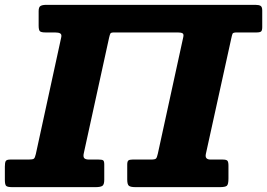

<svg xmlns="http://www.w3.org/2000/svg" viewBox="-52 -770 1099 790"><path d="M702 -617Q705 -629.5 699 -633Q693 -636.5 680 -636.5H418Q405 -636.5 402.5 -632.5Q400 -628.5 397 -615.5L293 -140.5Q289.5 -126 294.2 -119.8Q299 -113.5 314.5 -113.5H353.5Q367 -113.5 372 -110.5Q377 -107.5 377 -93.5V-30.5Q377 -10 368.8 -5Q360.5 0 341 0H-1Q-20.5 0 -26.2 -4.8Q-32 -9.5 -32 -30V-84.5Q-32 -100.5 -28.5 -107Q-25 -113.5 -9.5 -113.5H66Q82.5 -113.5 87.2 -117Q92 -120.5 95.5 -136.5L199.5 -614.5Q203 -628 196.2 -632.2Q189.5 -636.5 174.5 -636.5H135.5Q118 -636.5 112.5 -641.2Q107 -646 107 -664.5V-724.5Q107 -741 114.8 -745.5Q122.5 -750 138 -750H999.5Q1013 -750 1020 -746Q1027 -742 1027 -727V-658.5Q1027 -645 1022.5 -640.8Q1018 -636.5 1003.5 -636.5H922Q907 -636.5 904.8 -631.2Q902.5 -626 899.5 -611.5L795 -136.5Q790 -113.5 814.5 -113.5H864Q879 -113.5 883.5 -108.8Q888 -104 888 -88.5V-35.5Q888 -11.5 881.5 -5.8Q875 0 852 0H506Q486 0 478.8 -5.2Q471.5 -10.5 471.5 -31.5V-92.5Q471.5 -105.5 476 -109.5Q480.5 -113.5 493 -113.5H569.5Q586 -113.5 590 -117.8Q594 -122 597.5 -138Z"/></svg>

Font: Besley* Heavy
Style: Italic
Weight: 800
Italic angle: -13°
Designer: Owen Earl
Foundry: indestructible type*
Version: Version 3.000; ttfautohint (v1.8.3)